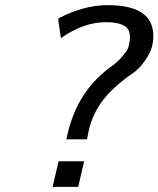

<svg xmlns="http://www.w3.org/2000/svg" viewBox="-20 -727 614 744"><path d="M206 -648 207 -656Q304 -707 398 -707Q560 -707 573 -606Q579 -555 554.5 -512Q530 -469 497 -445L477 -431Q408 -380 372.5 -330Q337 -280 324 -221L317 -187H237Q258 -288 303.5 -357.5Q349 -427 423 -478Q446 -497 461 -517Q465 -523 469 -527Q473 -532 476 -540Q478 -545 480 -555Q491 -603 468.5 -622Q446 -641 391 -641Q303 -641 216 -579ZM184 -3 207 -102H306L283 -3Z"/></svg>

Font: Coval
Style: Book Italic
Weight: 350
Foundry: Context Ltd
Version: Version 001.000